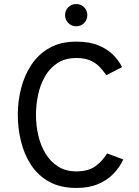

<svg xmlns="http://www.w3.org/2000/svg" viewBox="-20 -918 687 950"><path d="M358 12Q278.5 12 223 -19Q167.5 -50 133.5 -102.2Q99.5 -154.5 83.8 -219Q68 -283.5 68 -350Q68 -416 84.2 -480.2Q100.5 -544.5 135 -597Q169.5 -649.5 224.8 -680.8Q280 -712 358 -712Q422.5 -712 467.2 -693.5Q512 -675 540.2 -646.2Q568.5 -617.5 584 -586L506 -546Q489.5 -570.5 470 -589.8Q450.5 -609 423.5 -620Q396.5 -631 358 -631Q302 -631 263.5 -605.5Q225 -580 201.8 -538.5Q178.5 -497 168.2 -447.5Q158 -398 158 -350Q158 -298 169.5 -248Q181 -198 205.5 -157.8Q230 -117.5 267.8 -93.8Q305.5 -70 358 -70Q416 -70 451 -94.8Q486 -119.5 510 -159L590 -129Q572 -90 541 -58Q510 -26 464.8 -7Q419.5 12 358 12ZM357 -788Q334 -788 318 -804Q302 -820 302 -843Q302 -866.5 318 -882.2Q334 -898 357 -898Q380.5 -898 396.2 -882.2Q412 -866.5 412 -843Q412 -820 396.2 -804Q380.5 -788 357 -788Z"/></svg>

Font: Overpass
Style: Regular
Weight: 400
Designer: Delve Withrington, Dave Bailey, Thomas Jockin
Foundry: Delve Fonts LLC
Version: Version 4.000